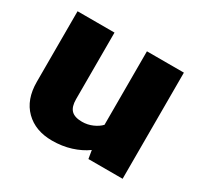

<svg xmlns="http://www.w3.org/2000/svg" viewBox="-123 -688 876 846"><g transform="rotate(30 315.5 -265.0)"><path d="M45 -181V-540H233V-201Q233 -163 250 -145.5Q267 -128 305 -128Q333 -128 358 -139Q383 -150 398 -166V-540H586V0H412L405 -42Q372 -18 327.5 -4Q283 10 232 10Q147 10 96 -40.5Q45 -91 45 -181Z"/></g></svg>

Font: Kanit Bold
Style: Regular
Weight: 700
Designer: Katatrad Team
Foundry: CadsonDemak
Version: Version 1.000